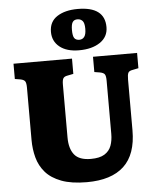

<svg xmlns="http://www.w3.org/2000/svg" viewBox="-64 -1034 899 1102"><g transform="rotate(-5 386.0 -483.5)"><path d="M392 14Q303 14 245 -8Q187 -30 154.5 -67.5Q122 -105 109 -153.5Q96 -202 96 -255V-556Q96 -583 89.5 -593Q83 -603 62 -607L31 -612V-700H368V-612L333 -605Q315 -602 309 -591.5Q303 -581 303 -556V-251Q303 -187 331 -152Q359 -117 426 -117Q477 -117 505 -134.5Q533 -152 544 -182Q555 -212 555 -250V-556Q555 -583 548.5 -593Q542 -603 520 -607L489 -612V-700H743V-612L709 -605Q689 -602 683.5 -591Q678 -580 678 -552V-260Q678 -121 605.5 -53.5Q533 14 392 14ZM413 -744Q342 -744 301.5 -776.5Q261 -809 261 -863Q261 -922 306.5 -951.5Q352 -981 425 -981Q581 -981 581 -863Q581 -807 534.5 -775.5Q488 -744 413 -744ZM420 -804Q438 -804 448.5 -818Q459 -832 459 -864Q459 -898 447.5 -910Q436 -922 419 -922Q399 -922 390.5 -908.5Q382 -895 382 -864Q382 -829 391 -816.5Q400 -804 420 -804Z"/></g></svg>

Font: Literata 12pt ExtraBold
Style: Regular
Weight: 800
Designer: Latin by Veronika Burian and Jose Scaglione. Greek by Irene Vlachou. Cyrillic by Vera Evstafieva.
Foundry: TypeTogether
Version: Version 3.002